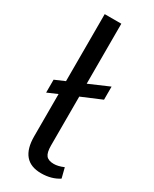

<svg xmlns="http://www.w3.org/2000/svg" viewBox="-196 -792 683 851"><g transform="rotate(30 145.5 -366.0)"><path d="M269 -15Q231 10 178 10Q70 10 70 -117V-333L19 -311V-377L70 -399V-742H155V-435L257 -479V-412L155 -369V-118Q155 -83 166.5 -68.5Q178 -54 206 -54Q228 -54 256 -66Z"/></g></svg>

Font: Sarabun
Style: Regular
Weight: 400
Designer: Suppakit Chalermlarp | Katatrad Co.,Ltd.
Foundry: Cadson Demak Co.,Ltd.
Version: Version 1.000; ttfautohint (v1.6)